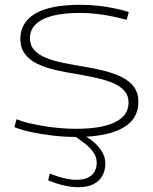

<svg xmlns="http://www.w3.org/2000/svg" viewBox="-20 -562 640 802"><path d="M40 -31 49 -64Q70 -55 99.5 -48Q129 -41 162 -35.5Q195 -30 230 -27Q265 -24 298 -24Q404 -24 460.5 -51.5Q517 -79 517 -134Q517 -162 500.5 -181.5Q484 -201 454.5 -214Q425 -227 385 -236Q345 -245 299 -253Q252 -260 210 -270Q168 -280 135 -296Q102 -312 83.5 -337.5Q65 -363 65 -400Q65 -468 127 -505Q189 -542 316 -542Q356 -542 393.5 -537.5Q431 -533 463.5 -526Q496 -519 518 -512L509 -479Q488 -485 456.5 -492Q425 -499 388.5 -503.5Q352 -508 316 -508Q210 -508 157.5 -480.5Q105 -453 105 -403Q105 -373 123 -353Q141 -333 172 -320.5Q203 -308 242 -300Q281 -292 323 -285Q372 -277 414 -266.5Q456 -256 488.5 -240Q521 -224 539.5 -199Q558 -174 558 -136Q558 -106 546.5 -82Q535 -58 513 -41Q491 -24 459.5 -12.5Q428 -1 387 4.5Q346 10 297 10Q250 10 202 4.5Q154 -1 112 -10Q70 -19 40 -31ZM188 163Q220 176 248 182.5Q276 189 298 189Q341 189 362.5 170Q384 151 384 117Q384 94 370 74Q356 54 332 35.5Q308 17 280 -1H321Q352 14 374 33.5Q396 53 408 75Q420 97 420 121Q420 150 407.5 172.5Q395 195 370 207.5Q345 220 306 220Q280 220 248.5 213Q217 206 181 191Z"/></svg>

Font: Georama Expanded ExtraLight
Style: Regular
Weight: 250
Width: 7
Designer: Jean-Baptiste Levee
Foundry: Production Type
Version: Version 1.001